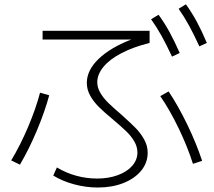

<svg xmlns="http://www.w3.org/2000/svg" viewBox="-20 -838 978 878"><path d="M223.6 -35.2 240.2 -72.3Q281.2 -47.4 328.4 -34.4Q375.5 -21.5 423.8 -21.5Q476.1 -21.5 518.3 -36.9Q560.5 -52.2 584.5 -79.6Q608.4 -106.9 608.4 -140.6Q608.4 -167 593.8 -191.9Q579.1 -216.8 556.6 -238.3Q534.2 -259.8 496.1 -292Q457 -324.2 432.6 -348.4Q408.2 -372.6 392.6 -400.4Q377 -428.2 377 -459Q377 -516.6 430.7 -568.4Q484.4 -620.1 580.1 -657.2H174.8V-697.3H664.1V-641.6Q590.8 -623.5 536.9 -595.7Q482.9 -567.9 453.9 -533.2Q424.8 -498.5 424.8 -461.9Q424.8 -437 439 -413.1Q453.1 -389.2 475.1 -367.7Q497.1 -346.2 533.2 -315.4Q576.2 -276.9 599.6 -253.2Q623 -229.5 639.2 -200.4Q655.3 -171.4 655.3 -139.6Q655.3 -93.8 625.7 -57.6Q596.2 -21.5 544.4 -1Q492.7 19.5 427.7 19.5Q373.5 19.5 319.6 5.1Q265.6 -9.3 223.6 -35.2ZM163.1 -414.1 205.1 -402.3Q185.1 -328.1 149.4 -242.9Q113.8 -157.7 71.3 -85L31.2 -104.5Q72.8 -173.3 108.4 -257.3Q144 -341.3 163.1 -414.1ZM712.9 -398.4 751 -419.9Q794.4 -355 836.2 -268.8Q877.9 -182.6 904.3 -102.5L862.3 -88.9Q837.4 -167.5 796.6 -252Q755.9 -336.4 712.9 -398.4ZM670.9 -750 705.1 -770.5Q732.9 -732.4 755.6 -690.7Q778.3 -648.9 801.8 -595.7L766.6 -579.1Q742.2 -631.8 719.7 -672.4Q697.3 -712.9 670.9 -750ZM796.9 -797.9 830.1 -818.4Q858.4 -778.8 881.1 -736.6Q903.8 -694.3 925.8 -641.6L891.6 -626Q867.2 -679.7 844.7 -720.7Q822.3 -761.7 796.9 -797.9Z"/></svg>

Font: Pretendard ExtraLight
Style: Regular
Weight: 200
Designer: Base glyphs from Inter by Rasmus Andersson; Hangeul glyphs from Noto Sans CJK(Source Han Sans) by Jang Soo-young and Kan
Foundry: Kil Hyung-jin
Version: Version 1.309